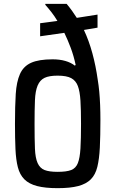

<svg xmlns="http://www.w3.org/2000/svg" viewBox="-20 -892 603 1000"><path d="M280 88Q215 88 173 77Q131 66 107 42Q83 18 73 -21Q63 -60 60.5 -116Q58 -172 58 -247Q58 -339 62 -402.5Q66 -466 84 -506.5Q102 -547 142 -565Q182 -583 254 -583Q291 -583 320.5 -574.5Q350 -566 370 -550L374 -554Q364 -601 348.5 -642.5Q333 -684 315 -721L189 -703V-771L279 -783Q264 -808 248 -828.5Q232 -849 216 -867V-872H327Q342 -854 355 -836Q368 -818 380 -799L488 -816V-748L417 -736Q443 -681 461 -615Q479 -549 489 -477Q494 -447 497 -414.5Q500 -382 501.5 -345Q503 -308 503 -267Q503 -184 500 -124Q497 -64 487 -23Q477 18 453 42Q429 66 387.5 77Q346 88 280 88ZM280 3Q327 3 351 -6.5Q375 -16 385.5 -42.5Q396 -69 399 -118.5Q402 -168 402 -247Q402 -320 399 -368Q396 -416 385.5 -444Q375 -472 351 -485Q327 -498 280 -498Q236 -498 212 -486.5Q188 -475 176 -446.5Q164 -418 162 -369.5Q160 -321 160 -247Q160 -166 162 -117.5Q164 -69 176 -42.5Q188 -16 212 -6.5Q236 3 280 3Z"/></svg>

Font: Farlight84_Sys_V01
Style: Regular
Weight: 400
Designer: Ryoko NISHIZUKA  (kana, bopomofo & ideographs); Paul D. Hunt (Latin, Greek & Cyrillic); Sandoll Communications , Soo-you
Foundry: Adobe
Version: Version 2.004;October 29, 2024;FontCreator 14.0.0.2814 64-bi